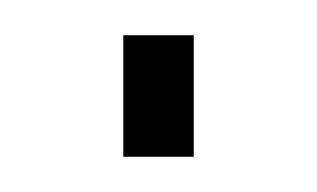

<svg xmlns="http://www.w3.org/2000/svg" viewBox="-20 -357 180 109"><path d="M50 -268V-337H90V-268Z"/></svg>

Font: Turret Road Light
Style: Regular
Weight: 300
Designer: Noponies
Foundry: Noponies
Version: Version 1.001; ttfautohint (v1.8)